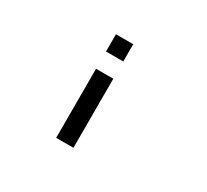

<svg xmlns="http://www.w3.org/2000/svg" viewBox="-148 -1102 1296 1204"><g transform="rotate(30 500.0 -500.0)"><path d="M500 -750H375V-875H500ZM500 -125H375V-625H500Z"/></g></svg>

Font: Picon
Style: Regular
Weight: 400
Designer: yne
Foundry: yne
Version: Version 21.02.27; git-deadbeef-release